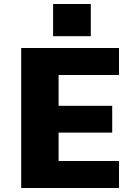

<svg xmlns="http://www.w3.org/2000/svg" viewBox="-20 -940 690 960"><path d="M86 0V-700H575V-565H273V-411H541V-277H273V-135H575V0ZM245.5 -920H434V-759H245.5Z"/></svg>

Font: Trispace Thin ExtraBold
Style: Regular
Weight: 800
Version: Version 1.210